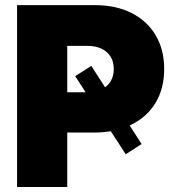

<svg xmlns="http://www.w3.org/2000/svg" viewBox="-20 -748 710 768"><path d="M345.2 -484.4 546.4 -171.9 482.9 -130.9 280.8 -443.4ZM48.3 0V-727.5H359.4Q443.8 -727.5 506.1 -696Q568.4 -664.6 602.5 -607.2Q636.7 -549.8 636.7 -471.7Q636.7 -394 602.3 -336.9Q567.9 -279.8 504.6 -248.8Q441.4 -217.8 356.4 -217.8H166V-378.9H330.1Q362.8 -378.9 386.2 -390.4Q409.7 -401.9 422.4 -422.6Q435.1 -443.4 435.1 -471.7Q435.1 -501 422.4 -521.5Q409.7 -542 386.2 -553.2Q362.8 -564.5 330.1 -564.5H249V0Z"/></svg>

Font: Inter 24pt Black
Style: Regular
Weight: 900
Designer: Rasmus Andersson
Foundry: rsms
Version: Version 4.001;git-66647c0bb